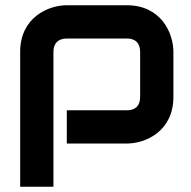

<svg xmlns="http://www.w3.org/2000/svg" viewBox="-20 -548 731 733"><path d="M642 -350C642 -422 595 -528 464 -528H235C164 -528 57 -481 57 -350V165H184V-350C184 -383 202 -401 236 -401H464C497 -401 515 -384 515 -349V-178C515 -145 498 -127 464 -127H235V0H464C536 0 642 -47 642 -178Z"/></svg>

Font: Audiowide
Style: Regular
Weight: 400
Designer: Astigmatic (AOETI)
Foundry: Astigmatic (AOETI)
Version: Version 1.002